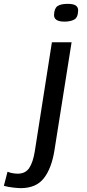

<svg xmlns="http://www.w3.org/2000/svg" viewBox="-112 -755 453 995"><path d="M239 -735Q268 -735 280.5 -726.5Q293 -718 293 -701Q292 -664 272.5 -653.5Q253 -643 222 -643Q168 -643 168 -677Q169 -711 185.5 -723Q202 -735 239 -735ZM259 -536 170 25Q155 118 115 169Q75 220 -5 220Q-17 220 -44 217Q-71 214 -92 208L-73 135Q-58 141 -44 143Q-30 145 -20 145Q20 145 39.5 115.5Q59 86 68 31L157 -536Z"/></svg>

Font: Georama ExtraExtended
Style: Italic
Weight: 400
Width: 8
Italic angle: -9°
Designer: Jean-Baptiste Levee
Foundry: Production Type
Version: Version 1.000